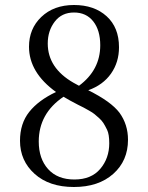

<svg xmlns="http://www.w3.org/2000/svg" viewBox="-20 -734 592 768"><path d="M60 -171Q60 -240 97 -286.5Q134 -333 204 -366Q96 -444 96 -547Q96 -619 145 -666Q195 -714 276 -714Q357 -714 406.5 -669Q456 -624 456 -545Q456 -485 424 -439.5Q392 -394 333 -373Q424 -328 458 -283Q492 -236 492 -175Q492 -91 433 -38.5Q374 14 275.5 14Q177 14 118.5 -38.5Q60 -91 60 -171ZM171 -560Q171 -462 274 -403L296 -391Q381 -454 381 -553Q381 -613 353 -648.5Q325 -684 276 -684Q227 -684 199 -647.5Q171 -611 171 -560ZM135 -168Q135 -99 172.5 -57.5Q210 -16 277.5 -16Q345 -16 381 -58.5Q417 -101 417 -161Q417 -197 408.5 -214.5Q400 -232 393.5 -242Q387 -252 376.5 -261.5Q366 -271 358 -277.5Q350 -284 336.5 -291.5Q323 -299 315 -303.5Q307 -308 292 -315Q257 -333 234 -347Q135 -280 135 -168Z"/></svg>

Font: Cinzel Decorative
Style: Regular
Weight: 400
Designer: Natanael Gama
Version: Version 1.001;PS 001.001;hotconv 1.0.56;makeotf.lib2.0.21325